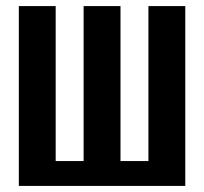

<svg xmlns="http://www.w3.org/2000/svg" viewBox="-20 -611 671 631"><path d="M41.9 0V-591H163V-81.7H254.8V-591H376V-81.7H467.8V-591H588.9V0Z"/></svg>

Font: Alumni Sans Thin
Style: Regular
Weight: 100
Designer: Robert E. Leuschke
Foundry: Robert E. Leuschke
Version: Version 1.018